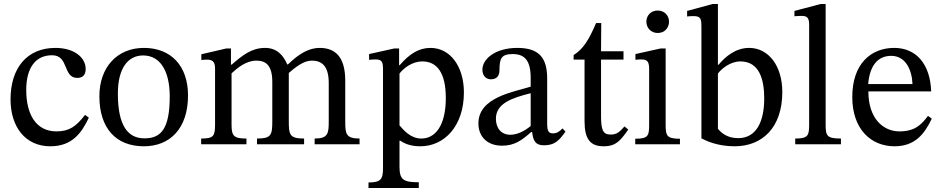

<svg xmlns="http://www.w3.org/2000/svg" viewBox="-20 -726 4738 966"><path d="M408 -148C363 -90 329 -65 264 -65C161 -65 112 -151 112 -273C112 -388 161 -448 242 -448C328 -448 295 -334 369 -334C397 -334 411 -350 411 -379C411 -437 353 -485 259 -485C115 -485 33 -383 33 -226C33 -87 108 10 233 10C340 10 389 -53 427 -134Z M704 -485C569 -485 480 -387 480 -242C480 -80 564 10 704 10C834 10 926 -78 926 -246C926 -394 841 -485 704 -485ZM700 -447C789 -447 834 -364 834 -241C834 -78 790 -30 708 -30C622 -29 573 -96 573 -255C573 -383 624 -447 700 -447Z M1145 -357C1174 -384 1218 -421 1270 -421C1316 -421 1350 -399 1350 -314V-116C1350 -46 1344 -29 1273 -29V0H1510V-29C1438 -29 1433 -47 1433 -116V-359C1466 -387 1507 -421 1548 -421C1595 -421 1634 -399 1634 -308V-116C1634 -55 1631 -29 1563 -29V0H1789V-29C1720 -29 1717 -53 1717 -116V-320C1717 -441 1666 -485 1588 -485C1535 -485 1484 -456 1429 -402H1425C1405 -450 1371 -485 1314 -485C1246 -485 1200 -448 1146 -401H1142V-482H1118L993 -453V-424C993 -424 1005 -426 1020 -426C1048 -426 1062 -417 1062 -381V-101C1062 -41 1055 -29 992 -29V0H1220V-29C1158 -29 1145 -41 1145 -97Z M1988 -482H1963L1837 -454V-425C1837 -425 1856 -427 1869 -427C1902 -427 1907 -414 1907 -376V119C1907 175 1897 192 1834 192V220H2087V191C2009 191 1990 178 1990 113V-18H1994C2023 2 2057 10 2095 10C2215 10 2314 -91 2314 -261C2314 -392 2245 -485 2146 -485C2087 -485 2039 -454 1991 -398H1988ZM1990 -356C2009 -381 2052 -417 2105 -417C2179 -417 2223 -359 2223 -233C2223 -94 2170 -29 2100 -29C2044 -29 2009 -74 1990 -95Z M2657 -62C2663 -18 2673 5 2717 5C2768 5 2792 -16 2825 -64L2810 -80C2796 -65 2782 -55 2763 -55C2742 -55 2733 -63 2733 -104V-331C2733 -435 2692 -485 2583 -485C2474 -485 2407 -431 2407 -375C2407 -342 2429 -327 2449 -327C2477 -327 2493 -342 2493 -373C2493 -433 2503 -454 2560 -454C2620 -454 2650 -421 2650 -334V-290C2564 -263 2387 -237 2387 -105C2387 -41 2429 7 2506 7C2570 7 2606 -21 2653 -62ZM2650 -92C2616 -64 2580 -48 2547 -48C2504 -48 2475 -79 2475 -129C2475 -207 2559 -234 2650 -257Z M3122 -90C3097 -62 3084 -49 3052 -49C3013 -49 3004 -73 3004 -144V-426H3117V-468H3004L3005 -610H2979C2943 -525 2913 -478 2866 -449V-426H2921V-116C2921 -26 2950 10 3017 10C3081 10 3102 -20 3141 -74Z M3401 -28C3334 -28 3329 -43 3329 -101V-482H3303L3177 -454V-425C3177 -425 3188 -427 3202 -427C3231 -427 3246 -423 3246 -380V-101C3246 -44 3243 -28 3176 -28V0H3401ZM3289 -673C3254 -673 3232 -647 3232 -617C3232 -586 3255 -560 3289 -560C3324 -560 3346 -586 3346 -617C3346 -647 3324 -673 3289 -673Z M3592 -706H3566L3437 -671V-643C3437 -643 3449 -645 3465 -645C3503 -645 3509 -637 3509 -592V-30C3533 -17 3591 10 3676 10C3815 10 3916 -84 3916 -263C3916 -393 3848 -485 3749 -485C3682 -485 3630 -442 3595 -400H3592ZM3592 -356C3610 -380 3654 -417 3705 -417C3800 -417 3825 -327 3825 -231C3825 -120 3789 -31 3694 -31C3641 -31 3611 -55 3592 -78Z M4211 -29C4139 -29 4134 -43 4134 -101V-706H4109L3977 -671V-644C3977 -644 3992 -646 4009 -646C4034 -646 4051 -644 4051 -603V-101C4051 -45 4047 -29 3981 -29V0H4211Z M4649 -143C4617 -101 4586 -65 4505 -65C4425 -65 4349 -128 4349 -266H4665C4660 -406 4588 -485 4479 -485C4362 -485 4268 -405 4268 -238C4268 -77 4361 10 4481 10C4584 10 4632 -53 4668 -129ZM4348 -303C4356 -396 4396 -445 4464 -445C4535 -445 4568 -377 4571 -303Z"/></svg>

Font: mjx-stx-n
Style: Regular
Weight: 500
Version: 1.0.0